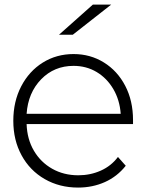

<svg xmlns="http://www.w3.org/2000/svg" viewBox="-20 -826 648 850"><path d="M241.1 -672.2 391.1 -805.6H472.2L302.2 -672.2ZM568.9 -276.7H97.8Q100 -210 130 -158.9Q160 -107.8 211.1 -78.9Q262.2 -50 326.7 -50Q380 -50 426.1 -70.6Q472.2 -91.1 502.2 -131.1L536.7 -92.2Q498.9 -44.4 444.4 -20Q390 4.4 325.6 4.4Q243.3 4.4 177.8 -33.3Q112.2 -71.1 75.6 -138.3Q38.9 -205.6 38.9 -291.1Q38.9 -376.7 73.9 -443.9Q108.9 -511.1 169.4 -548.9Q230 -586.7 305.6 -586.7Q380 -586.7 440 -549.4Q500 -512.2 534.4 -446.1Q568.9 -380 568.9 -294.4ZM97.8 -322.2H514.4Q510 -383.3 481.7 -431.7Q453.3 -480 407.8 -507.2Q362.2 -534.4 305.6 -534.4Q220 -534.4 162.2 -475Q104.4 -415.6 97.8 -322.2Z"/></svg>

Font: Paperlogy 3 Light
Style: Regular
Weight: 300
Designer: redesigned by Lee Juim, glyphs from Gmarket Sans & Montserrat
Foundry: PT&
Version: Version 1.001